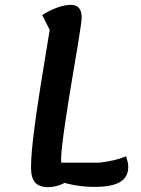

<svg xmlns="http://www.w3.org/2000/svg" viewBox="-20 -746 583 792"><path d="M179 26Q142 26 125 7Q108 -12 108 -55Q108 -84 111.5 -125Q115 -166 123.5 -230Q132 -294 147 -389.5Q162 -485 185 -623L154 -684Q186 -704 217 -715Q248 -726 273 -726Q317 -726 317 -673Q317 -665 312.5 -634Q308 -603 300.5 -557Q293 -511 283.5 -456Q274 -401 265 -344.5Q256 -288 248.5 -237Q241 -186 236.5 -147Q232 -108 232 -88Q232 -63 243.5 -44.5Q255 -26 280 -12Q227 26 179 26ZM369 25Q312 25 258 11.5Q204 -2 168 -24L202 -75H391Q423 -79 449 -85Q475 -91 500 -101Q505 -85 507 -76.5Q509 -68 509 -57Q509 -15 475 5Q441 25 369 25Z"/></svg>

Font: Lemonada
Style: Regular
Weight: 400
Designer: Mohamed Gaber (Arabic), Eduardo Tunni (Latin)
Foundry: Kief Type Foundry
Version: Version 4.005